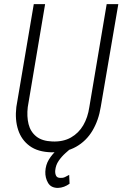

<svg xmlns="http://www.w3.org/2000/svg" viewBox="-20 -731 596 935"><path d="M499.5 -710.9H556.2L470.7 -210.9Q460.4 -145.5 430.4 -95Q400.4 -44.4 350.3 -16.1Q300.3 12.2 231 10.7Q165 9.3 124.8 -20Q84.5 -49.3 68.4 -98.6Q52.2 -147.9 59.6 -210L144.5 -710.9H199.7L115.2 -209.5Q109.9 -163.6 119.1 -126.5Q128.4 -89.4 156.5 -66.7Q184.6 -43.9 234.9 -42Q288.1 -40 325.7 -61.5Q363.3 -83 385.5 -121.1Q407.7 -159.2 415 -209.5ZM308.6 -38.6 335.4 -17.6Q317.4 -2 298.3 15.1Q279.3 32.2 265.4 52.7Q251.5 73.2 249 98.6Q247.6 112.8 252.7 124Q257.8 135.3 273.9 135.3Q286.1 136.2 296.4 131.3Q306.6 126.5 316.9 120.6L318.8 163.6Q306.2 172.9 292 178.2Q277.8 183.6 262.2 184.1Q228 184.1 213.9 159.4Q199.7 134.8 200.7 105Q202.1 71.8 218.5 45.2Q234.9 18.6 259.3 -2.4Q283.7 -23.4 308.6 -38.6Z"/></svg>

Font: Roboto Condensed Light
Style: Italic
Weight: 300
Italic angle: -12°
Designer: Christian Robertson
Foundry: Google
Version: Version 3.0; 2020